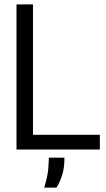

<svg xmlns="http://www.w3.org/2000/svg" viewBox="-20 -680 483 873"><path d="M55 0V-660H130V-67H434V0ZM181 173Q197 121 199.5 87Q202 53 202 37H273Q273 84 262.5 116.5Q252 149 237 173Z"/></svg>

Font: Bricolage Grotesque 96pt Light
Style: Regular
Weight: 300
Designer: Mathieu Triay
Foundry: Atelier Triay
Version: Version 1.001; ttfautohint (v1.8.4.7-5d5b);gftools[0.9.33.de